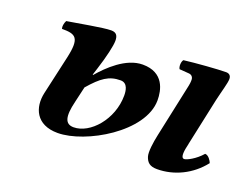

<svg xmlns="http://www.w3.org/2000/svg" viewBox="-78 -586 961 746"><g transform="rotate(20 403.0 -213.0)"><path d="M261 -250 270 -278C288 -334 299 -383 299 -403C299 -424 292 -436 270 -436C237 -436 139 -417 93 -410C87 -398 85 -385 88 -376C145 -376 165 -367 145 -278L109 -118C95 -55 120 10 210 10C325 10 532 -110 532 -242C532 -283 519 -353 431 -353C362 -353 298 -290 263 -249ZM745 -320C754 -360 766 -398 766 -415C766 -429 758 -436 745 -436C713 -436 620 -429 573 -423C566 -415 565 -394 571 -385L611 -382C623 -381 629 -372 629 -362C629 -353 629 -347 623 -321L579 -115C572 -83 566 -41 572 -23C579 -2 591 10 621 10C691 10 760 -23 806 -82C803 -91 791 -110 777 -110C751 -80 717 -63 707 -63C690 -63 697 -98 703 -123V-124ZM248 -192C294 -245 323 -266 371 -266C401 -266 404 -233 404 -215C404 -116 329 -32 261 -32C225 -32 217 -61 233 -127Z"/></g></svg>

Font: Libertinus Serif
Style: Bold Italic
Weight: 700
Italic angle: -12°
Designer: Philipp H. Poll, Khaled Hosny
Foundry: Caleb Maclennan
Version: Version 7.050;RELEASE